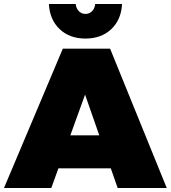

<svg xmlns="http://www.w3.org/2000/svg" viewBox="-30 -946 859 966"><path d="M286 -701H524L809 0H562L398 -470L228 0H-10ZM190 -265H592V-99H190ZM351 -926Q353 -904 366.5 -890Q380 -876 400 -876Q420 -876 433.5 -890Q447 -904 449 -926H584Q580 -847 530 -799.5Q480 -752 400 -752Q320 -752 270 -799.5Q220 -847 216 -926Z"/></svg>

Font: Alexandria Black
Style: Regular
Weight: 900
Designer: Mohamed Gaber
Foundry: Kief Type Foundry
Version: Version 5.100